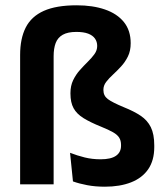

<svg xmlns="http://www.w3.org/2000/svg" viewBox="-20 -696 633 725"><path d="M56 -488.5Q56 -550.5 77.2 -592.2Q98.5 -634 145.5 -655Q192.5 -676 269.5 -676Q330.5 -676 376.2 -660.2Q422 -644.5 447.8 -612.8Q473.5 -581 473.5 -533Q473.5 -504 463 -482.8Q452.5 -461.5 437.2 -445Q422 -428.5 406.8 -414.5Q391.5 -400.5 381 -386.8Q370.5 -373 370.5 -357.5V-355.5Q370.5 -334.5 387 -322Q403.5 -309.5 448 -291Q485.5 -276 511 -259Q536.5 -242 549.5 -215.8Q562.5 -189.5 562.5 -147V-140.5Q562.5 -90.5 539.8 -57.2Q517 -24 475 -7.5Q433 9 376 9Q339.5 9 309.2 3.2Q279 -2.5 255.5 -11L244.5 -119Q271.5 -108.5 299.8 -101.5Q328 -94.5 360 -94.5Q399 -94.5 418 -107.8Q437 -121 437 -145.5V-149Q437 -165 430.2 -176Q423.5 -187 407 -196.5Q390.5 -206 362 -217.5Q321 -234 295.2 -250Q269.5 -266 257.8 -287.5Q246 -309 246 -342.5V-344.5Q246 -372 256.2 -393.2Q266.5 -414.5 281.5 -431.2Q296.5 -448 311.5 -462.8Q326.5 -477.5 336.8 -491.8Q347 -506 347 -522.5Q347 -538.5 338.5 -550.5Q330 -562.5 312.8 -569Q295.5 -575.5 268.5 -575.5Q236 -575.5 217 -564.8Q198 -554 190.2 -533.5Q182.5 -513 182.5 -483.5V0H56Z"/></svg>

Font: Anek Odia Medium SemiBold
Style: Regular
Weight: 600
Version: Version 1.003